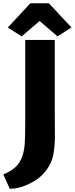

<svg xmlns="http://www.w3.org/2000/svg" viewBox="-48 -986 455 1168"><path d="M11.2 162.1 -27.8 75.2Q14.6 58.1 44.7 31.7Q74.7 5.4 89.8 -41.5Q100.6 -75.2 103 -119.4Q105.5 -163.6 105.5 -266.6Q105.5 -286.6 105.5 -296.9V-743.2H285.2V-299.3Q285.2 -278.8 285.6 -231Q286.1 -183.1 286.1 -159.9Q286.1 -136.7 283.7 -103.5Q281.2 -70.3 276.4 -45.4Q266.6 5.4 235.4 47.1Q204.1 88.9 164.3 113.3Q124.5 137.7 84.2 150.4Q43.9 163.1 11.2 162.1ZM84 -764.6 -0.5 -818.4 136.7 -966.3H249L386.7 -818.8L301.8 -764.6L192.9 -858.4Z"/></svg>

Font: HaufeMerriweatherSans
Style: Bold
Weight: 700
Designer: Eben Sorkin
Foundry: Eben Sorkin
Version: Version 1.56